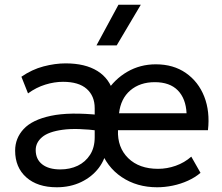

<svg xmlns="http://www.w3.org/2000/svg" viewBox="-20 -777 938 812"><path d="M220 15Q138.5 15 91.2 -27Q44 -69 44 -140Q44 -192.5 80.2 -231.5Q116.5 -270.5 195.2 -287.2Q274 -304 403 -290.5L404 -223.5Q305 -236.5 245 -228.2Q185 -220 158 -197Q131 -174 131 -142.5Q131 -103.5 158.5 -82Q186 -60.5 235 -60.5Q276 -60.5 308.8 -76.2Q341.5 -92 361 -122.5Q380.5 -153 380.5 -196.5V-319.5Q380.5 -371 346.8 -401Q313 -431 246.5 -431Q210 -431 171.8 -419.2Q133.5 -407.5 98.5 -382L70.5 -452.5Q115.5 -483.5 164.2 -496.2Q213 -509 257.5 -509Q340 -509 392 -476.8Q444 -444.5 461 -381L429 -386.5Q464 -442 518.5 -473.5Q573 -505 639 -505Q713.5 -505 766.2 -468.2Q819 -431.5 843.8 -368.5Q868.5 -305.5 859.5 -226.5H479Q476 -153.5 522.2 -108.2Q568.5 -63 648.5 -63Q686.5 -63 723.2 -76Q760 -89 789 -114.5L828 -46Q805 -26.5 774.8 -12.8Q744.5 1 710.8 8Q677 15 644.5 15Q559 15 494.8 -28Q430.5 -71 403 -149.5L432.5 -153.5Q426.5 -105 397.8 -67Q369 -29 323 -7Q277 15 220 15ZM483.5 -298H769Q766 -360 732 -394.8Q698 -429.5 634.5 -429.5Q572 -429.5 531.2 -394.8Q490.5 -360 483.5 -298ZM388 -585 481 -757H575.5L473.5 -585Z"/></svg>

Font: Geologica Cursive Light
Style: Regular
Weight: 300
Designer: Sindre Bremnes, Frode Helland
Foundry: Monokrom Skriftforlag AS
Version: Version 1.010;gftools[0.9.28]